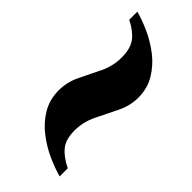

<svg xmlns="http://www.w3.org/2000/svg" viewBox="-18 -531 485 485"><g transform="rotate(-45 225.0 -288.0)"><path d="M16.5 -210Q22.5 -232.5 34.5 -259.2Q46.5 -286 65.2 -310.2Q84 -334.5 109.8 -350Q135.5 -365.5 168.5 -365.5Q198.5 -365.5 226 -352Q253.5 -338.5 281.2 -325Q309 -311.5 339.5 -311.5Q372 -311.5 389.8 -325.2Q407.5 -339 420.5 -365.5H449.5Q443.5 -343 431.5 -316.2Q419.5 -289.5 400.8 -265.2Q382 -241 356.2 -225.5Q330.5 -210 297.5 -210Q268.5 -210 240.2 -224Q212 -238 183.8 -251.8Q155.5 -265.5 125 -265.5Q93 -265.5 75.8 -251.2Q58.5 -237 45.5 -210Z"/></g></svg>

Font: Libre Caslon Condensed Bold
Style: Italic
Weight: 700
Italic angle: -22.583°
Designer: Pablo Impallari, Rodrigo Fuenzalida, Katja Schimmel, Ertekin Erdin
Foundry: Pablo Impallari, Rodrigo Fuenzalida
Version: Version 2.000; ttfautohint (v1.8.4.7-5d5b);gftools[0.9.33]